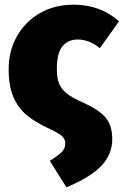

<svg xmlns="http://www.w3.org/2000/svg" viewBox="-20 -574 529 821"><path d="M489 -483 407 -368Q361 -405 313 -405Q270 -405 246.5 -375.5Q223 -346 223 -278Q223 -241 232.5 -217Q242 -193 266 -174Q290 -155 336 -135Q401 -106 430.5 -72.5Q460 -39 460 21Q460 87 412.5 136Q365 185 264 227L193 114Q229 91 244 76Q259 61 259 40Q259 21 246.5 9Q234 -3 192 -23Q133 -50 96 -80Q59 -110 38 -157.5Q17 -205 17 -278Q17 -356 52.5 -419Q88 -482 151 -518Q214 -554 295 -554Q409 -554 489 -483Z"/></svg>

Font: FiraGO Heavy
Style: Regular
Weight: 900
Designer: bBox Type
Foundry: bBox Type GmbH
Version: Version 1.001